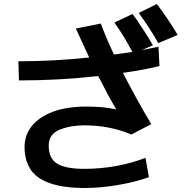

<svg xmlns="http://www.w3.org/2000/svg" viewBox="-20 -906 934 962"><path d="M405 36Q253 36 178 -13Q103 -62 103 -171Q103 -222 133 -266Q163 -310 229 -339.5Q295 -369 396 -372H410Q455 -372 489.5 -369Q524 -366 562 -358Q524 -423 472 -525Q278 -503 75 -503L72 -599Q252 -599 427 -618L360 -763L485 -788Q514 -711 551 -633Q613 -641 643 -646Q596 -735 553 -793L644 -836Q667 -805 697 -759Q727 -713 746 -679L690 -655L774 -672L779 -575Q697 -555 596 -541Q660 -415 738 -284L638 -232Q531 -278 402 -278Q333 -278 278.5 -256Q224 -234 224 -176Q224 -112 266.5 -86Q309 -60 402 -60Q563 -60 709 -115L726 -18Q655 7 568 21.5Q481 36 405 36ZM675 -841 766 -886Q791 -853 822 -807Q853 -761 870 -731L773 -690Q755 -723 727.5 -765.5Q700 -808 675 -841Z"/></svg>

Font: 카카오 큰글씨 ExtraBold
Style: Regular
Weight: 800
Designer: Park Young-rak; Lee Sang-min; Kim Jung-jin; Min Bon; Park Min-gyu;
Foundry: Kakao Corporation
Version: Version 2.003